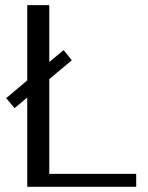

<svg xmlns="http://www.w3.org/2000/svg" viewBox="-20 -720 569 740"><path d="M169.9 -49.8H504.9V0H85V-344.2L36.1 -303.2L3.9 -341.8L85 -410.2V-700.2H169.9V-481L225.1 -526.9L256.8 -487.8L169.9 -415Z"/></svg>

Font: Pfennig
Style: Medium
Weight: 500
Version: Version 20120410 ; ttfautohint (v0.8)